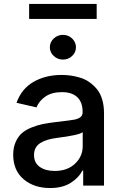

<svg xmlns="http://www.w3.org/2000/svg" viewBox="-20 -927 609 959"><path d="M462.9 -907.2V-832.5H125.5V-907.2ZM340.3 -647.5Q321.3 -629.4 294.4 -629.4Q267.6 -629.4 248.3 -647.5Q229 -665.5 229 -690.9Q229 -716.3 248.3 -734.6Q267.6 -752.9 294.4 -752.9Q321.3 -752.9 340.3 -734.6Q359.4 -716.3 359.4 -690.9Q359.4 -665.5 340.3 -647.5ZM230 12.2Q149.4 12.2 97.7 -32Q45.9 -76.2 45.9 -154.3Q45.9 -189.9 58.1 -217.5Q70.3 -245.1 89.1 -261.7Q107.9 -278.3 137.2 -290Q166.5 -301.8 192.9 -307.1Q219.2 -312.5 254.9 -316.9Q340.8 -326.7 355 -330.1Q386.2 -337.4 391.1 -356Q392.6 -360.4 392.6 -366.7V-369.1Q392.6 -416 366.2 -441.4Q339.8 -466.8 289.1 -466.8Q239.3 -466.8 207.3 -445.1Q175.3 -423.3 162.1 -390.6L62.5 -413.6Q87.9 -484.4 148.2 -518.6Q208.5 -552.7 287.6 -552.7Q311 -552.7 333.5 -549.6Q356 -546.4 380.9 -538.8Q405.8 -531.2 426.3 -516.8Q446.8 -502.4 463.6 -482.4Q480.5 -462.4 490 -431.4Q499.5 -400.4 499.5 -362.3V0H395.5V-74.7H391.1Q373.5 -39.1 332.8 -13.4Q292 12.2 230 12.2ZM253.4 -73.2Q316.9 -73.2 355 -109.6Q393.1 -146 393.1 -196.8V-267.1Q378.4 -252.4 261.7 -237.8Q236.8 -234.4 218 -228.8Q199.2 -223.1 183.1 -213.6Q167 -204.1 158.4 -188.7Q149.9 -173.3 149.9 -152.8Q149.9 -114.3 178.2 -93.8Q206.5 -73.2 253.4 -73.2Z"/></svg>

Font: Interop Med
Style: Regular
Weight: 500
Designer: Rasmus Andersson, Google, Jang Haemin
Foundry: jhaemin
Version: Version 1.007